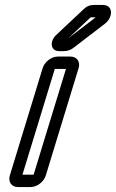

<svg xmlns="http://www.w3.org/2000/svg" viewBox="-20 -729 468 774"><path d="M70.6 -25 200.9 -451H245.9L115.6 -25ZM164.7 -22 296.8 -454C304.8 -480 290.2 -501 264.2 -501H213.2C187.2 -501 159.8 -480 151.8 -454L19.7 -22C12.1 3 25.4 25 52.4 25H103.4C129.4 25 156.8 4 164.7 -22ZM255.8 -575 344.2 -658C345.2 -658 345.5 -659 345.5 -659H365.5ZM217.9 -523H237.9C254.9 -523 266.7 -529 275.9 -536L402.5 -633C426 -651 433.9 -680 422.1 -697C416.5 -705 406.8 -709 394.8 -709H357.8C341.8 -709 327.9 -703 315 -690L205.5 -587C178.2 -560 184.9 -523 217.9 -523Z"/></svg>

Font: DIN Rundschrift
Style: EngKontKu
Weight: 400
Width: 3
Version: Version 1.027